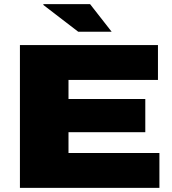

<svg xmlns="http://www.w3.org/2000/svg" viewBox="-20 -905 831 925"><path d="M76 0V-688H741V-520H310V-428H680V-268H310V-168H748V0ZM518 -752H357L189 -881V-885H414Z"/></svg>

Font: Archivo SemiBold SemiExpanded Black
Style: Regular
Weight: 900
Width: 6
Version: Version 2.001